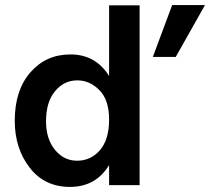

<svg xmlns="http://www.w3.org/2000/svg" viewBox="-20 -728 826 755"><path d="M283 -96Q337 -96 373 -137.5Q409 -179 409 -258Q409 -335 371 -373.5Q333 -412 284 -412Q232 -412 196.5 -369.5Q161 -327 161 -251Q161 -182 196 -139Q231 -96 283 -96ZM409 -429V-707H529V0H409V-79Q357 7 255 7Q155 7 96.5 -69Q38 -145 38 -253Q38 -373 99.5 -443.5Q161 -514 257 -514Q356 -514 409 -429ZM657 -708H786L671 -504H581Z"/></svg>

Font: Hind Semibold
Style: Regular
Weight: 600
Designer: Manushi Parikh, Satya Rajpurohit
Foundry: Indian Type Foundry
Version: Version 1.201;PS 1.0;hotconv 1.0.78;makeotf.lib2.5.61930; tt